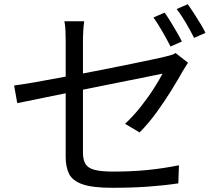

<svg xmlns="http://www.w3.org/2000/svg" viewBox="-20 -856 1040 912"><path d="M762 -796Q775 -778 790 -753.5Q805 -729 819.5 -704Q834 -679 844 -659L790 -635Q775 -665 752 -705Q729 -745 709 -773ZM872 -836Q885 -818 901 -793Q917 -768 932 -743.5Q947 -719 956 -700L902 -676Q886 -708 863.5 -746.5Q841 -785 819 -813ZM873 -558Q868 -550 860.5 -538.5Q853 -527 848 -518Q825 -477 792.5 -424.5Q760 -372 722 -320Q684 -268 643 -227L574 -268Q612 -303 647 -347Q682 -391 709.5 -434Q737 -477 752 -506L374 -430V-132Q374 -98 385.5 -78Q397 -58 428 -49.5Q459 -41 519 -41Q606 -41 681 -48.5Q756 -56 830 -71L827 15Q760 25 683.5 30.5Q607 36 513 36Q420 36 372.5 19.5Q325 3 308.5 -29.5Q292 -62 292 -111V-413L62 -366L47 -450Q81 -454 147 -465.5Q213 -477 292 -492V-663Q292 -686 291 -709.5Q290 -733 286 -755H380Q377 -733 375.5 -709Q374 -685 374 -663V-507Q438 -519 500 -531.5Q562 -544 615.5 -555Q669 -566 707 -574Q745 -582 761 -586Q778 -590 791.5 -594Q805 -598 814 -604Z"/></svg>

Font: Go Noto Kurrent-Regular
Style: Regular
Weight: 400
Designer: Monotype Design Team
Foundry: Monotype Imaging Inc.
Version: Version 2.012; ttfautohint (v1.8.4.7-5d5b)